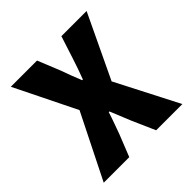

<svg xmlns="http://www.w3.org/2000/svg" viewBox="-154 -685 808 808"><g transform="rotate(-45 250.0 -281.0)"><path d="M15 0H167L206 -98C217 -130 230 -162 240 -195H244C257 -163 269 -133 282 -102L327 0H483L340 -278L475 -562H325L293 -463C283 -432 272 -400 260 -369H256C243 -400 232 -430 221 -461L180 -562H24L159 -288Z"/></g></svg>

Font: Noto Sans Mono CJK HK
Style: Bold
Weight: 700
Designer: Ryoko NISHIZUKA 西塚涼子 (kana, bopomofo & ideographs); Paul D. Hunt (Latin, Greek & Cyrillic); Sandoll Communications 산돌커뮤니
Foundry: Adobe
Version: Version 2.004;hotconv 1.0.118;makeotfexe 2.5.65603